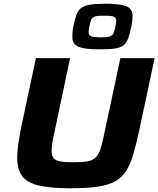

<svg xmlns="http://www.w3.org/2000/svg" viewBox="-20 -999 847 1027"><path d="M358 8Q249 8 186.5 -7Q124 -22 98 -57.5Q72 -93 72 -155Q72 -186 77.5 -225Q83 -264 92 -312L172 -688H355L269 -281Q262 -251 259 -229.5Q256 -208 256 -191Q256 -167 266.5 -153.5Q277 -140 302.5 -135.5Q328 -131 372 -131Q419 -131 447.5 -136Q476 -141 492 -157Q508 -173 517.5 -202.5Q527 -232 537 -281L624 -688H807L727 -312Q710 -234 694.5 -179Q679 -124 656.5 -87.5Q634 -51 597.5 -30Q561 -9 503 -0.5Q445 8 358 8ZM515 -735Q458 -735 425.5 -741.5Q393 -748 380 -762.5Q367 -777 367 -800Q367 -812 368 -826Q369 -840 372 -856Q380 -895 388.5 -919.5Q397 -944 414.5 -956.5Q432 -969 462.5 -974Q493 -979 543 -979Q600 -979 632 -972.5Q664 -966 676.5 -951.5Q689 -937 689 -914Q689 -902 687.5 -887.5Q686 -873 682 -855Q674 -817 665.5 -793.5Q657 -770 641 -757Q625 -744 595.5 -739.5Q566 -735 515 -735ZM515 -799Q551 -799 566 -803.5Q581 -808 587 -821Q593 -834 597 -857Q599 -867 600.5 -875Q602 -883 602 -889Q602 -904 589 -909.5Q576 -915 541 -915Q505 -916 489 -911Q473 -906 467.5 -892.5Q462 -879 458 -856Q456 -845 455 -838.5Q454 -832 454 -826Q454 -811 466.5 -805.5Q479 -800 515 -799Z"/></svg>

Font: Saira Expanded
Style: Bold Italic
Weight: 700
Width: 7
Italic angle: -12°
Designer: Hector Gatti with collaboration of the Omnibus-Type team
Foundry: Omnibus-Type
Version: Version 1.101